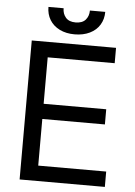

<svg xmlns="http://www.w3.org/2000/svg" viewBox="-59 -929 685 973"><g transform="rotate(5 283.5 -442.0)"><path d="M78.1 -707H506.8V-628.9H166V-392.6H484.4V-315.4H166V-78.1H511.7V0H78.1ZM291 -756.8Q248 -756.8 215.3 -772.9Q182.6 -789.1 165 -817.9Q147.5 -846.7 147.5 -883.8H224.6Q224.6 -855.5 241.2 -836.4Q257.8 -817.4 291 -817.4Q325.2 -817.4 341.8 -836.4Q358.4 -855.5 358.4 -883.8H436.5Q436.5 -846.7 418.9 -817.9Q401.4 -789.1 368.2 -772.9Q335 -756.8 291 -756.8Z"/></g></svg>

Font: Pretendard GOV Variable
Style: Regular
Weight: 400
Designer: Base glyphs from Inter by Rasmus Andersson; Hangul glyphs from Noto Sans CJK(Source Han Sans) by Jang Soo-young and Kang
Foundry: Kil Hyung-jin
Version: Version 1.307;Glyphs 3.2 (3192)